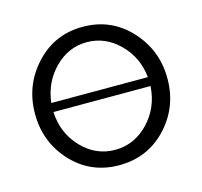

<svg xmlns="http://www.w3.org/2000/svg" viewBox="-84 -622 763 724"><g transform="rotate(-15 297.0 -260.0)"><path d="M297 -530Q408 -530 482 -450Q556 -370 556 -259Q556 -148 482 -69Q408 10 297 10Q186 10 112.5 -69Q39 -148 39 -259Q39 -370 113 -450Q187 -530 297 -530ZM109 -283H486Q478 -362 423.5 -416Q369 -470 297 -470Q225 -470 171.5 -416Q118 -362 109 -283ZM297 -50Q372 -50 427 -107.5Q482 -165 487 -248H108Q112 -165 166.5 -107.5Q221 -50 297 -50Z"/></g></svg>

Font: Raleway-v4020
Style: Regular
Weight: 400
Designer: Matt McInerney, Pablo Impallari, Rodrigo Fuenzalida
Foundry: Matt McInerney, Pablo Impallari, Rodrigo Fuenzalida
Version: Version 4.020;PS 004.020;hotconv 1.0.88;makeotf.lib2.5.64775